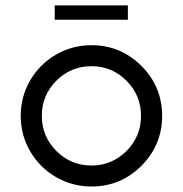

<svg xmlns="http://www.w3.org/2000/svg" viewBox="-20 -676 672 706"><path d="M181.2 -603.5V-656.2H450.2V-603.5ZM316.4 9.8Q245.6 9.8 185.8 -24.9Q126 -59.6 91.1 -119.4Q56.2 -179.2 56.2 -250Q56.2 -320.8 91.1 -380.6Q126 -440.4 185.8 -475.1Q245.6 -509.8 316.4 -509.8Q423.8 -509.8 500 -433.6Q576.2 -357.4 576.2 -250Q576.2 -142.6 500 -66.4Q423.8 9.8 316.4 9.8ZM316.4 -67.4Q391.6 -67.4 445.1 -120.8Q498.5 -174.3 498.5 -250Q498.5 -325.7 445.1 -379.2Q391.6 -432.6 316.4 -432.6Q240.7 -432.6 187.3 -379.2Q133.8 -325.7 133.8 -250Q133.8 -174.3 187.3 -120.8Q240.7 -67.4 316.4 -67.4Z"/></svg>

Font: Now
Style: Regular
Weight: 400
Designer: Alfredo Marco Pradil
Foundry: Alfredo Marco Pradil
Version: Version 1.002;PS 001.002;hotconv 1.0.88;makeotf.lib2.5.64775